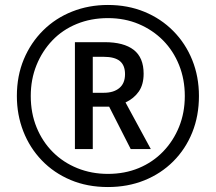

<svg xmlns="http://www.w3.org/2000/svg" viewBox="-20 -744 871 774"><path d="M282 -143V-574H402Q479 -574 519 -543Q559 -512 559 -447Q559 -403 539.5 -375Q520 -347 486 -331L588 -143H507L420 -314H354V-143ZM399 -370Q438 -370 461 -389Q484 -408 484 -445Q484 -481 463 -498Q442 -515 398 -515H354V-370ZM415 10Q332 10 264.5 -18.5Q197 -47 148.5 -97.5Q100 -148 74 -214.5Q48 -281 48 -357Q48 -438 76 -505Q104 -572 154 -621.5Q204 -671 271 -697.5Q338 -724 415 -724Q495 -724 562 -696.5Q629 -669 678.5 -619Q728 -569 755 -502Q782 -435 782 -357Q782 -277 755 -210Q728 -143 678.5 -93.5Q629 -44 562 -17Q495 10 415 10ZM415 -43Q483 -43 539.5 -66.5Q596 -90 637.5 -133Q679 -176 702 -233Q725 -290 725 -357Q725 -424 702 -481.5Q679 -539 637.5 -581Q596 -623 539.5 -647Q483 -671 415 -671Q347 -671 289.5 -647.5Q232 -624 191 -581Q150 -538 127 -481Q104 -424 104 -357Q104 -288 127.5 -230.5Q151 -173 193 -131Q235 -89 292 -66Q349 -43 415 -43Z"/></svg>

Font: Noto Sans Condensed
Style: Regular
Weight: 400
Width: 3
Version: Version 2.013